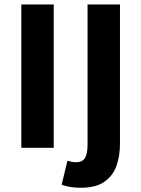

<svg xmlns="http://www.w3.org/2000/svg" viewBox="-20 -672 642 873"><path d="M76.9 0V-651.8H224.3V0ZM348 181.7Q317.4 181.7 296.9 177.7Q276.3 173.7 260.4 168L286.5 58.9Q297.2 61.9 306.2 63.8Q315.3 65.6 325.3 65.6Q355 65.6 366.6 46.2Q378.1 26.7 378.1 -14.4V-651.8H525.5V-17.9Q525.5 36.3 509.6 81.8Q493.6 127.3 454.6 154.5Q415.7 181.7 348 181.7Z"/></svg>

Font: SourceSans3VF
Style: Regular
Weight: 200
Designer: Paul D. Hunt
Foundry: Adobe
Version: Version 3.052;hotconv 1.1.0;makeotfexe 2.6.0